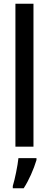

<svg xmlns="http://www.w3.org/2000/svg" viewBox="-20 -780 259 1021"><path d="M158 0V-760H62V0ZM174 71V61H78C74 101 59 174 48 209V221H106C133 180 159 121 174 71Z"/></svg>

Font: Noto Sans Arabic UI XCn Md
Style: Regular
Weight: 500
Width: 2
Designer: Monotype Design Team, Nadine Chahine and Nizar Qandah
Foundry: Monotype Imaging Inc.
Version: Version 2.010